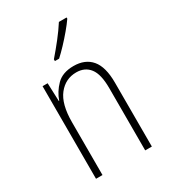

<svg xmlns="http://www.w3.org/2000/svg" viewBox="-187 -857 841 950"><g transform="rotate(-30 233.5 -382.0)"><path d="M258 -539Q324 -539 359.5 -497Q395 -455 395 -365V0H357V-356Q357 -435 330 -470Q303 -505 254 -505Q192 -505 152.5 -455Q113 -405 113 -302V0H76V-529H105L109 -425H111Q126 -469 160.5 -504Q195 -539 258 -539ZM349 -757Q333 -734 309.5 -706Q286 -678 261 -651.5Q236 -625 215 -606H191V-616Q223 -653 252.5 -690.5Q282 -728 305 -764H349Z"/></g></svg>

Font: Noto Sans Khmer Condensed ExtraLight
Style: Regular
Weight: 200
Width: 3
Designer: Danh Hong and the Monotype Design Team
Foundry: Monotype Imaging Inc.
Version: Version 2.004; ttfautohint (v1.8.4.7-5d5b)